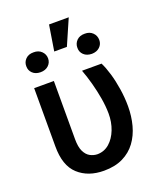

<svg xmlns="http://www.w3.org/2000/svg" viewBox="-155 -944 882 1051"><g transform="rotate(-20 286.5 -418.5)"><path d="M62 -545.9H176.8V-206.1Q176.8 -161.6 189.2 -135.7Q201.7 -109.9 221.7 -98.9Q241.7 -87.9 264.6 -87.4Q304.7 -87.9 334.5 -114Q364.3 -140.1 381.1 -183.3Q397.9 -226.6 397.5 -277.3Q397 -319.3 389.2 -365.7Q381.3 -412.1 368.7 -458.7Q356 -505.4 340.8 -545.9H454.6Q469.7 -516.1 482.7 -472.2Q495.6 -428.2 503.4 -377.4Q511.2 -326.7 511.2 -277.3Q511.2 -219.2 497.3 -167.2Q483.4 -115.2 454.1 -75.4Q424.8 -35.6 378.7 -12.9Q332.5 9.8 268.1 9.8Q175.8 9.8 118.7 -42.5Q61.5 -94.7 62 -207.5ZM233.9 -696.8 257.8 -845.7H372.6L307.6 -696.8ZM62.5 -673.3Q62 -697.3 79.1 -714.6Q96.2 -731.9 125.5 -731.4Q154.3 -731.9 171.9 -714.6Q189.5 -697.3 189.5 -673.3Q189.5 -648.9 171.9 -632.3Q154.3 -615.7 125.5 -615.7Q96.7 -615.7 79.3 -632.3Q62 -648.9 62.5 -673.3ZM359.9 -671.9Q359.4 -696.8 376.7 -714.4Q394 -731.9 423.8 -731.4Q452.1 -731.9 469.7 -714.6Q487.3 -697.3 487.3 -671.9Q487.3 -647.5 469.7 -631.1Q452.1 -614.7 423.8 -614.3Q394 -614.7 376.7 -631.3Q359.4 -647.9 359.9 -671.9Z"/></g></svg>

Font: Inter Cardless Tabular Medium
Style: Regular
Weight: 500
Designer: Rasmus Andersson
Foundry: rsms
Version: Version 4.000;git-4fc901f